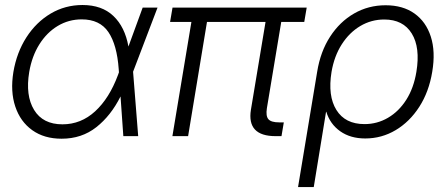

<svg xmlns="http://www.w3.org/2000/svg" viewBox="-20 -546 1787 770"><path d="M227.1 10.3Q157.2 10.3 109.4 -23.9Q61.5 -58.1 41.3 -118.7Q21 -179.2 33.7 -257.3Q46.9 -335.4 85.9 -396.2Q125 -457 183.1 -491.5Q241.2 -525.9 311 -525.9Q388.7 -525.9 434.8 -481.9Q481 -438 495.1 -359.4L552.2 -515.6H611.8L513.7 -258.3L534.2 0H474.6L463.4 -159.2Q424.8 -82 366.2 -35.9Q307.6 10.3 227.1 10.3ZM457 -255.9 456.1 -268.6Q449.2 -366.2 414.8 -417.2Q380.4 -468.3 307.6 -468.3Q255.4 -468.3 211.4 -441.9Q167.5 -415.5 137.7 -367.9Q107.9 -320.3 97.2 -257.3Q81.5 -163.1 116.7 -105.2Q151.9 -47.4 230.5 -47.4Q304.7 -47.4 361.6 -99.6Q418.5 -151.9 453.1 -245.1Z M1085.4 0Q969.2 0 986.3 -106L1044.9 -458H810.1L734.4 0H671.4L747.6 -458H662.1L671.9 -515.6H1210L1200.2 -458H1107.9L1050.3 -111.8Q1045.4 -80.6 1056.4 -67.9Q1067.4 -55.2 1100.1 -55.2H1118.2L1108.9 0Z M1175.3 204.1 1252 -258.3Q1265.1 -339.4 1304 -399.2Q1342.8 -459 1400.1 -491.9Q1457.5 -524.9 1526.4 -524.9Q1595.7 -524.9 1642.1 -491.9Q1688.5 -459 1707.8 -398.9Q1727.1 -338.9 1713.4 -257.8Q1700.2 -177.7 1661.6 -117.7Q1623 -57.6 1566.9 -24.2Q1510.7 9.3 1444.8 9.3Q1385.3 9.3 1344.5 -19.5Q1303.7 -48.3 1288.6 -97.7H1287.6L1238.3 204.1ZM1441.9 -48.3Q1492.7 -48.3 1536.1 -73.7Q1579.6 -99.1 1609.4 -146Q1639.2 -192.9 1649.9 -257.8Q1666 -355.5 1631.3 -411.6Q1596.7 -467.8 1521 -467.8Q1469.2 -467.8 1425 -441.7Q1380.9 -415.5 1350.6 -368.2Q1320.3 -320.8 1309.6 -257.8Q1293.9 -161.6 1329.1 -105Q1364.3 -48.3 1441.9 -48.3Z"/></svg>

Font: Inter Display Light
Style: Italic
Weight: 300
Italic angle: -9.39999°
Designer: Rasmus Andersson
Foundry: rsms
Version: Version 4.000;git-a52131595